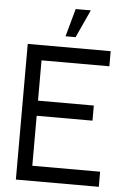

<svg xmlns="http://www.w3.org/2000/svg" viewBox="-60 -943 658 987"><g transform="rotate(5 269.0 -450.0)"><path d="M60 0V-700H488V-622H138V-414H426V-336H138V-78H488V0ZM250 -756 290 -900H368L302 -756Z"/></g></svg>

Font: Urbanist
Style: Regular
Weight: 400
Designer: Corey Hu
Foundry: Corey Hu
Version: Version 1.330; ttfautohint (v1.8.4.7-5d5b)